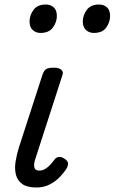

<svg xmlns="http://www.w3.org/2000/svg" viewBox="-20 -815 508 851"><path d="M142 16Q100 16 78.5 0.5Q57 -15 50.5 -41Q44 -67 49 -98.5Q54 -130 64 -162L168 -483Q175 -503 185 -509Q195 -515 218 -515Q241 -515 251.5 -506Q262 -497 257 -483L138 -115Q133 -102 131.5 -89Q130 -76 134.5 -67.5Q139 -59 154 -59Q168 -59 180 -66Q192 -73 202.5 -84.5Q213 -96 221 -107Q227 -116 238.5 -119Q250 -122 265 -112Q281 -102 281.5 -91.5Q282 -81 276 -70Q266 -53 247 -32.5Q228 -12 201.5 2Q175 16 142 16ZM159 -669Q139 -669 125 -682Q111 -695 111 -720Q111 -747 128.5 -771Q146 -795 183 -795Q204 -795 218 -782.5Q232 -770 232 -744Q232 -717 214.5 -693Q197 -669 159 -669ZM396 -669Q375 -669 361 -682Q347 -695 347 -720Q347 -747 364.5 -771Q382 -795 419 -795Q440 -795 454 -782.5Q468 -770 468 -744Q468 -717 451 -693Q434 -669 396 -669Z"/></svg>

Font: Playwrite HR
Style: Regular
Weight: 400
Designer: Veronika Burian, José Scaglione
Foundry: TypeTogether
Version: Version 1.002